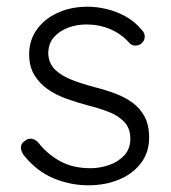

<svg xmlns="http://www.w3.org/2000/svg" viewBox="-20 -543 509 573"><path d="M50 -81Q42 -93 42.5 -104.5Q43 -116 55 -123Q63 -130 73.5 -129Q84 -128 93 -119Q120 -84 158.5 -62.5Q197 -41 250 -41Q278 -41 305.5 -50.5Q333 -60 351 -79.5Q369 -99 369 -129Q369 -160 351 -179Q333 -198 304.5 -209Q276 -220 244 -228Q210 -237 178 -248.5Q146 -260 121.5 -277.5Q97 -295 82 -320Q67 -345 67 -381Q67 -423 90 -455Q113 -487 152.5 -505Q192 -523 242 -523Q267 -523 296 -516.5Q325 -510 353 -495Q381 -480 403 -454Q412 -445 412 -433.5Q412 -422 402 -413Q394 -407 383.5 -407Q373 -407 366 -415Q342 -442 309 -456Q276 -470 238 -470Q209 -470 183.5 -460.5Q158 -451 141 -432Q124 -413 124 -382Q126 -353 144.5 -335Q163 -317 193.5 -305Q224 -293 262 -283Q294 -275 323.5 -264Q353 -253 375.5 -236.5Q398 -220 411.5 -195Q425 -170 425 -132Q425 -88 400.5 -56Q376 -24 335 -7Q294 10 244 10Q190 10 139.5 -11Q89 -32 50 -81Z"/></svg>

Font: zvoove
Style: Regular
Weight: 400
Designer: Vernon Adams (Nunito) & Andrew Paglinawan (Quicksand)
Foundry: zvoove
Version: Version 3.006